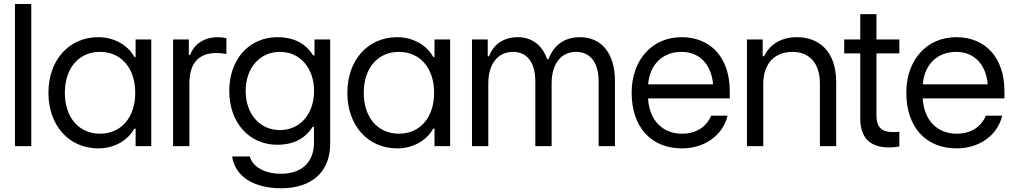

<svg xmlns="http://www.w3.org/2000/svg" viewBox="-20 -748 5194 983"><path d="M56.6 0H140.1V-727.5H56.6Z M483.4 11.7C561.5 11.7 633.3 -26.4 667.5 -89.4H674.3V0H754.4V-545.9H674.3V-456.5H667.5C633.3 -519.5 561.5 -557.6 483.4 -557.6C333 -557.6 228 -440.4 228 -272.9C228 -105.5 333 11.7 483.4 11.7ZM312 -272.9C312 -399.4 383.8 -482.4 492.2 -482.4C600.6 -482.4 672.4 -398.9 672.4 -272.9C672.4 -147 600.6 -63.5 492.2 -63.5C383.8 -63.5 312 -146.5 312 -272.9Z M866.2 0H949.7V-321.3C949.7 -423.8 996.6 -476.6 1087.9 -476.6C1103 -476.6 1120.1 -475.1 1139.2 -471.7V-552.2C1128.9 -555.7 1107.4 -557.6 1096.7 -557.6C1027.8 -557.6 975.1 -524.9 953.6 -466.8H946.8V-545.9H866.2Z M1418.9 215.8C1576.7 215.8 1670.4 131.8 1670.4 -11.7V-545.9H1590.3V-463.9H1583.5C1542.5 -529.8 1478.5 -557.6 1400.4 -557.6C1255.4 -557.6 1153.8 -444.3 1153.8 -282.2C1153.8 -120.1 1255.4 -6.8 1400.4 -6.8C1478 -6.8 1540.5 -35.2 1580.6 -98.6H1587.4V-17.6C1587.4 83 1524.4 141.6 1418.9 141.6C1335 141.6 1273.4 106 1258.8 53.2H1168.5C1183.1 153.3 1276.4 215.8 1418.9 215.8ZM1237.8 -282.2C1237.8 -399.9 1310.1 -482.4 1413.1 -482.4C1516.1 -482.4 1587.9 -399.9 1587.9 -282.2C1587.9 -164.6 1516.1 -82 1413.1 -82C1310.1 -82 1237.8 -164.6 1237.8 -282.2Z M2013.7 11.7C2091.8 11.7 2163.6 -26.4 2197.8 -89.4H2204.6V0H2284.7V-545.9H2204.6V-456.5H2197.8C2163.6 -519.5 2091.8 -557.6 2013.7 -557.6C1863.3 -557.6 1758.3 -440.4 1758.3 -272.9C1758.3 -105.5 1863.3 11.7 2013.7 11.7ZM1842.3 -272.9C1842.3 -399.4 1914.1 -482.4 2022.5 -482.4C2130.9 -482.4 2202.6 -398.9 2202.6 -272.9C2202.6 -147 2130.9 -63.5 2022.5 -63.5C1914.1 -63.5 1842.3 -146.5 1842.3 -272.9Z M2396.5 0H2480V-321.3C2480 -420.9 2528.8 -482.4 2606.9 -482.4C2677.7 -482.4 2720.7 -429.2 2720.7 -331.1V0H2804.2V-321.3C2804.2 -420.9 2852.1 -482.4 2929.2 -482.4C3001 -482.4 3044.9 -429.2 3044.9 -331.1V0H3128.4V-334C3128.4 -472.2 3061.5 -557.6 2949.7 -557.6C2868.7 -557.6 2815.4 -516.6 2788.1 -445.3H2780.8C2757.3 -517.1 2701.2 -557.6 2632.3 -557.6C2559.1 -557.6 2506.8 -522 2483.9 -460H2477.1V-545.9H2396.5Z M3471.7 11.7C3585.4 11.7 3680.2 -53.2 3705.1 -155.8H3621.1C3595.7 -95.2 3540.5 -63.5 3471.7 -63.5C3372.1 -63.5 3304.2 -132.3 3297.9 -244.1H3716.3V-280.3C3716.3 -453.1 3619.1 -557.6 3469.2 -557.6C3317.9 -557.6 3213.9 -440.4 3213.9 -273.4C3213.9 -97.2 3314 11.7 3471.7 11.7ZM3298.3 -316.4C3306.6 -418.9 3373.5 -482.4 3469.2 -482.4C3559.6 -482.4 3621.6 -420.4 3630.9 -316.4Z M3804.2 0H3887.7V-316.4C3887.7 -421.9 3944.8 -482.4 4038.1 -482.4C4124 -482.4 4177.7 -423.8 4177.7 -321.3V0H4261.2V-327.1C4261.2 -485.8 4172.9 -557.6 4059.6 -557.6C3973.6 -557.6 3918.5 -515.1 3891.6 -460H3884.8V-545.9H3804.2Z M4532.7 6.8C4546.9 6.8 4561.5 5.4 4584.5 2V-73.7C4571.8 -72.3 4561.5 -71.8 4550.8 -71.8C4493.7 -71.8 4467.3 -96.7 4467.3 -157.7V-474.6H4584.5V-545.9H4467.3V-675.8H4384.3V-545.9H4302.2V-474.6H4384.3V-143.1C4384.3 -41.5 4434.6 6.8 4532.7 6.8Z M4877.9 11.7C4991.7 11.7 5086.4 -53.2 5111.3 -155.8H5027.3C5002 -95.2 4946.8 -63.5 4877.9 -63.5C4778.3 -63.5 4710.4 -132.3 4704.1 -244.1H5122.6V-280.3C5122.6 -453.1 5025.4 -557.6 4875.5 -557.6C4724.1 -557.6 4620.1 -440.4 4620.1 -273.4C4620.1 -97.2 4720.2 11.7 4877.9 11.7ZM4704.6 -316.4C4712.9 -418.9 4779.8 -482.4 4875.5 -482.4C4965.8 -482.4 5027.8 -420.4 5037.1 -316.4Z"/></svg>

Font: Guggenheim Sans Display
Style: Regular
Weight: 400
Designer: Modified by Tom Baber under direction of Pentagram Design 2023
Foundry: rsms
Version: Version 1.001;Glyphs 3.1.2 (3151)